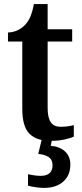

<svg xmlns="http://www.w3.org/2000/svg" viewBox="-20 -679 401 939"><path d="M226 10Q160 10 124.5 -24.5Q89 -59 89 -147V-476H19V-520Q46 -521 68 -532Q90 -543 104 -559Q119 -575 129 -599Q139 -623 146 -659H213V-536H333V-476H213V-152Q213 -103 228.5 -81Q244 -59 276 -59Q294 -59 310 -61Q326 -63 341 -67V-11Q327 -4 296.5 3Q266 10 226 10ZM195 240Q180 240 157 237Q134 234 117 229V173Q153 181 180 181Q207 181 222 168Q237 155 237 130Q237 101 217 88.5Q197 76 167 74L187 -9H237L228 34Q273 38 298.5 62Q324 86 324 126Q324 179 289 209.5Q254 240 195 240Z"/></svg>

Font: Noto Serif SemiCondensed SemiBold
Style: Regular
Weight: 600
Width: 4
Designer: Monotype Design Team
Foundry: Monotype Imaging Inc.
Version: Version 2.013; ttfautohint (v1.8.4.7-5d5b)